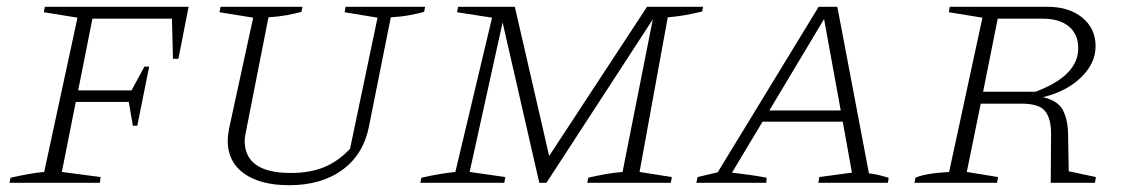

<svg xmlns="http://www.w3.org/2000/svg" viewBox="-20 -538 3324 565"><path d="M371 -168 359 -238H203L162 -32L276 -17L274 0H8L11 -15Q38 -21 62.5 -25.5Q87 -30 110 -32L208 -486L109 -502L112 -518H535L505 -365H489L486 -483H252L210 -272H367L405 -342H419L384 -168Z M831 7Q746 7 698 -27.5Q650 -62 650 -124Q650 -137 654 -159L725 -486L626 -502L629 -518H870L867 -503Q849 -498 824.5 -493.5Q800 -489 770 -487L705 -157Q703 -146 701.5 -138Q700 -130 700 -124Q700 -29 836 -29Q892 -29 933.5 -46Q975 -63 1010 -100L1091 -486L994 -502L997 -518H1231L1228 -503Q1210 -498 1186 -493.5Q1162 -489 1130 -487L1066 -167Q1050 -84 988 -38.5Q926 7 831 7Z M1217 0 1220 -15Q1278 -28 1320 -32L1428 -486L1325 -502L1328 -518H1495L1596 -79L1884 -518H2049L2046 -504Q2016 -497 1993 -493Q1970 -489 1945 -487L1862 -32L1957 -17L1954 0H1708L1711 -15Q1736 -21 1761.5 -25.5Q1787 -30 1812 -32L1901 -481L1588 0H1567L1459 -472L1362 -32L1467 -17L1464 0Z M2537 -28Q2553 -26 2567.5 -22.5Q2582 -19 2595 -15L2593 0H2388L2391 -17L2487 -30L2460 -180H2224L2134 -30Q2160 -27 2185 -23.5Q2210 -20 2236 -15L2235 0H2029L2033 -17L2092 -31L2389 -518H2444ZM2244 -213H2454L2405 -482Z M2671 0 2674 -15Q2702 -28 2773 -32L2871 -486L2772 -502L2775 -518H3063Q3126 -518 3165 -486Q3204 -454 3204 -402Q3204 -352 3161.5 -310.5Q3119 -269 3049 -252Q3093 -242 3107.5 -214.5Q3122 -187 3123 -145L3125 -34L3205 -17L3202 0H3072L3073 -145Q3073 -189 3055.5 -211Q3038 -233 2985 -233H2866L2825 -32L2917 -17L2914 0ZM3049 -483H2916L2873 -268H3027Q3153 -315 3153 -396Q3153 -437 3125.5 -460Q3098 -483 3049 -483Z"/></svg>

Font: Piazzolla SC ExtraLight
Style: Italic
Weight: 200
Italic angle: -11.3°
Designer: Juan Pablo del Peral
Foundry: Huerta Tipografica
Version: Version 1.330